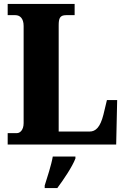

<svg xmlns="http://www.w3.org/2000/svg" viewBox="-20 -734 638 975"><path d="M19 0H570L575 -226H523L505 -151C489 -88 466 -66 435 -66H278V-605C278 -641 284 -657 316 -657H359V-714H19V-657H58C81 -657 100 -641 100 -602V-109C100 -73 81 -58 66 -58H19ZM207 208V221H271C303 178 347 113 363 71V61H248C241 103 219 170 207 208Z"/></svg>

Font: Noto Serif Khmer Condensed Black
Style: Regular
Weight: 900
Width: 3
Designer: Danh Hong and the Monotype Design Team
Foundry: Monotype Imaging Inc.
Version: Version 2.004